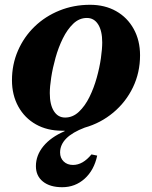

<svg xmlns="http://www.w3.org/2000/svg" viewBox="-20 -531 635 802"><path d="M239 15Q177 15 130 -11.5Q83 -38 56.5 -86Q30 -134 30 -196Q30 -262 55 -319.5Q80 -377 124.5 -420Q169 -463 228.5 -487Q288 -511 356 -511Q418 -511 465 -484.5Q512 -458 538.5 -410Q565 -362 565 -300Q565 -228 535.5 -166.5Q506 -105 453.5 -61Q401 -17 334 2Q231 41 231 106Q231 129 246 143.5Q261 158 285 158Q326 158 362 114L386 119Q373 180 333.5 215.5Q294 251 240 251Q189 251 159.5 227.5Q130 204 130 163Q130 118 161 80Q192 42 250 17V15Q244 15 239 15ZM252 -40Q284 -40 309.5 -64Q335 -88 353.5 -125.5Q372 -163 384 -206Q396 -249 401.5 -288Q407 -327 407 -354Q407 -402 390 -429Q373 -456 343 -456Q311 -456 286 -432Q261 -408 242.5 -370.5Q224 -333 212 -290Q200 -247 194 -208Q188 -169 188 -142Q188 -94 205 -67Q222 -40 252 -40Z"/></svg>

Font: Platypi
Style: Bold Italic
Weight: 700
Italic angle: -13°
Designer: David Sargent
Foundry: Bolt Cutter Type
Version: Version 1.200; ttfautohint (v1.8.4.7-5d5b)